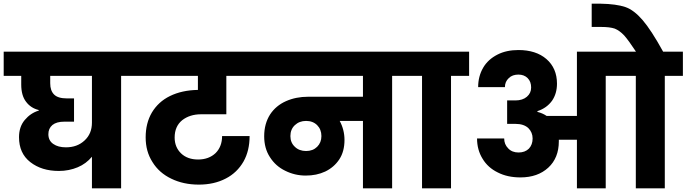

<svg xmlns="http://www.w3.org/2000/svg" viewBox="-37 -1020 3719 1040"><path d="M716 -740C716 -740 -17 -740 -17 -740C-17 -740 -17 -609 -17 -609C-17 -609 78 -609 78 -609C78 -609 78 -562 78 -562C78 -562 78 -562 78 -562C78 -522 87 -491 104 -469C121 -446 144 -431 173 -424C173 -424 173 -421 173 -421C173 -421 173 -421 173 -421C143 -412 118 -395 97 -370C76 -345 66 -314 66 -277C66 -277 66 -277 66 -277C66 -219 86 -174 127 -142C168 -110 219 -94 282 -94C282 -94 282 -94 282 -94C319 -94 353 -101 384 -114C415 -127 440 -146 461 -171C461 -171 461 0 461 0C461 0 619 0 619 0C619 0 619 -609 619 -609C619 -609 716 -609 716 -609C716 -609 716 -740 716 -740ZM461 -356C461 -356 461 -356 461 -356C461 -316 448 -284 421 -259C394 -234 361 -222 320 -222C320 -222 320 -222 320 -222C292 -222 269 -228 252 -240C234 -252 225 -270 225 -293C225 -293 225 -293 225 -293C225 -314 232 -330 247 -343C262 -355 283 -361 312 -361C312 -361 364 -361 364 -361C364 -361 364 -487 364 -487C364 -487 325 -487 325 -487C325 -487 325 -487 325 -487C293 -487 270 -494 256 -508C242 -522 235 -542 235 -569C235 -569 235 -609 235 -609C235 -609 461 -609 461 -609C461 -609 461 -356 461 -356Z M1052 -401C1052 -401 1189 -401 1189 -401C1189 -401 1189 -609 1189 -609C1189 -609 1362 -609 1362 -609C1362 -609 1362 -740 1362 -740C1362 -740 682 -740 682 -740C682 -740 682 -609 682 -609C682 -609 1035 -609 1035 -609C1035 -609 1035 -533 1035 -533C1035 -533 1035 -533 1035 -533C977 -532 927 -521 884 -500C841 -479 809 -449 786 -411C763 -372 752 -327 752 -276C752 -276 752 -276 752 -276C752 -225 764 -181 789 -142C813 -103 847 -73 891 -52C934 -31 984 -20 1040 -20C1040 -20 1040 -20 1040 -20C1095 -20 1144 -31 1186 -53C1227 -74 1259 -105 1282 -145C1304 -184 1315 -230 1315 -283C1315 -283 1166 -283 1166 -283C1166 -283 1166 -283 1166 -283C1166 -245 1154 -214 1131 -191C1107 -168 1075 -156 1036 -156C1036 -156 1036 -156 1036 -156C998 -156 967 -167 944 -189C921 -211 909 -240 909 -275C909 -275 909 -275 909 -275C909 -316 923 -347 950 -369C977 -390 1011 -401 1052 -401Z M2185 -740C2185 -740 1328 -740 1328 -740C1328 -740 1328 -609 1328 -609C1328 -609 1929 -609 1929 -609C1929 -609 1929 -496 1929 -496C1929 -496 1632 -496 1632 -496C1632 -496 1632 -496 1632 -496C1588 -496 1548 -488 1512 -472C1476 -456 1447 -432 1426 -400C1405 -367 1394 -328 1394 -282C1394 -282 1394 -282 1394 -282C1394 -239 1404 -201 1425 -169C1446 -136 1473 -112 1508 -95C1542 -78 1579 -69 1619 -69C1619 -69 1619 -69 1619 -69C1658 -69 1693 -76 1725 -91C1756 -106 1782 -128 1801 -157C1820 -186 1829 -221 1829 -262C1829 -262 1829 -262 1829 -262C1829 -299 1820 -334 1803 -365C1803 -365 1929 -365 1929 -365C1929 -365 1929 0 1929 0C1929 0 2087 0 2087 0C2087 0 2087 -609 2087 -609C2087 -609 2185 -609 2185 -609C2185 -609 2185 -740 2185 -740ZM1621 -202C1621 -202 1621 -202 1621 -202C1596 -202 1575 -210 1560 -225C1544 -240 1536 -259 1536 -283C1536 -283 1536 -283 1536 -283C1536 -307 1544 -327 1560 -342C1576 -357 1596 -365 1621 -365C1621 -365 1621 -365 1621 -365C1646 -365 1666 -357 1681 -342C1696 -327 1704 -307 1704 -283C1704 -283 1704 -283 1704 -283C1704 -259 1696 -240 1681 -225C1666 -210 1646 -202 1621 -202Z M2406 0C2406 0 2406 -609 2406 -609C2406 -609 2504 -609 2504 -609C2504 -609 2504 -740 2504 -740C2504 -740 2151 -740 2151 -740C2151 -740 2151 -609 2151 -609C2151 -609 2249 -609 2249 -609C2249 -609 2249 0 2249 0C2249 0 2406 0 2406 0Z M3555 -740C3555 -740 3555 -740 3555 -740C3512 -818 3475 -875 3444 -911C3413 -947 3382 -971 3350 -982C3317 -993 3273 -999 3217 -1000C3217 -1000 3168 -1000 3168 -1000C3168 -1000 3168 -874 3168 -874C3168 -874 3220 -874 3220 -874C3220 -874 3220 -874 3220 -874C3251 -874 3275 -871 3293 -865C3310 -858 3327 -846 3344 -828C3360 -810 3381 -781 3408 -740C3408 -740 3088 -740 3088 -740C3088 -740 3088 -392 3088 -392C3088 -392 2924 -392 2924 -392C2924 -392 2924 -392 2924 -392C2911 -401 2894 -409 2874 -414C2874 -414 2874 -418 2874 -418C2874 -418 2874 -418 2874 -418C2908 -429 2934 -448 2953 -474C2971 -500 2980 -531 2980 -567C2980 -567 2980 -567 2980 -567C2980 -622 2961 -667 2923 -700C2885 -733 2834 -749 2771 -749C2771 -749 2771 -749 2771 -749C2728 -749 2690 -741 2657 -724C2624 -707 2598 -684 2580 -653C2562 -622 2553 -587 2553 -548C2553 -548 2698 -548 2698 -548C2698 -548 2698 -548 2698 -548C2698 -568 2705 -584 2719 -597C2732 -610 2750 -616 2771 -616C2771 -616 2771 -616 2771 -616C2791 -616 2808 -610 2821 -597C2834 -584 2840 -567 2840 -546C2840 -546 2840 -546 2840 -546C2840 -525 2832 -509 2817 -496C2802 -483 2781 -476 2755 -476C2755 -476 2710 -476 2710 -476C2710 -476 2710 -349 2710 -349C2710 -349 2755 -349 2755 -349C2755 -349 2755 -349 2755 -349C2786 -349 2809 -341 2825 -326C2840 -311 2848 -292 2848 -270C2848 -270 2848 -270 2848 -270C2848 -247 2841 -229 2828 -215C2814 -201 2795 -194 2772 -194C2772 -194 2772 -194 2772 -194C2749 -194 2730 -201 2716 -216C2701 -231 2694 -249 2694 -270C2694 -270 2547 -270 2547 -270C2547 -270 2547 -270 2547 -270C2547 -229 2557 -192 2577 -160C2596 -128 2624 -103 2659 -86C2694 -68 2735 -59 2782 -59C2782 -59 2782 -59 2782 -59C2845 -59 2895 -77 2933 -112C2971 -147 2990 -195 2990 -254C2990 -254 2990 -263 2990 -263C2990 -263 3088 -263 3088 -263C3088 -263 3088 0 3088 0C3088 0 3244 0 3244 0C3244 0 3244 -609 3244 -609C3244 -609 3407 -609 3407 -609C3407 -609 3407 0 3407 0C3407 0 3564 0 3564 0C3564 0 3564 -609 3564 -609C3564 -609 3662 -609 3662 -609C3662 -609 3662 -740 3662 -740C3662 -740 3555 -740 3555 -740Z"/></svg>

Font: Girnar Poppins
Style: Bold
Weight: 500
Designer: Ninad Kale (Devanagari), Jonny Pinhorn (Latin)
Foundry: Indian Type Foundry
Version: ""